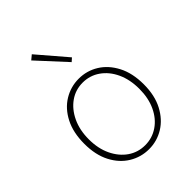

<svg xmlns="http://www.w3.org/2000/svg" viewBox="-218 -850 967 967"><g transform="rotate(-45 266.0 -366.0)"><path d="M266 12Q209 12 160.5 -17.5Q112 -47 83 -103Q54 -159 54 -238Q54 -318 83 -374.5Q112 -431 160.5 -460.5Q209 -490 266 -490Q323 -490 371 -460.5Q419 -431 448.5 -374.5Q478 -318 478 -238Q478 -159 448.5 -103Q419 -47 371 -17.5Q323 12 266 12ZM266 -16Q317 -16 358 -44Q399 -72 422.5 -122Q446 -172 446 -238Q446 -304 422.5 -354.5Q399 -405 358 -433.5Q317 -462 266 -462Q215 -462 174.5 -433.5Q134 -405 110 -354.5Q86 -304 86 -238Q86 -172 110 -122Q134 -72 174.5 -44Q215 -16 266 -16ZM300 -574 162 -724 186 -744 318 -590Z"/></g></svg>

Font: Assistant ExtraLight ExtraLight
Style: Regular
Weight: 250
Version: Version 3.000